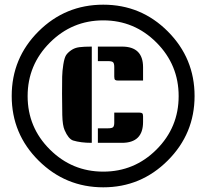

<svg xmlns="http://www.w3.org/2000/svg" viewBox="-20 -748 880 820"><path d="M30 -338Q30 -500 144.5 -614Q259 -728 421 -728Q583 -728 697 -613.5Q811 -499 811 -338Q811 -177 696.5 -62.5Q582 52 421 52Q260 52 145 -62Q30 -176 30 -338ZM372 -138H370Q325 -138 292 -148Q272 -155 256 -192Q247 -212 246 -257Q245 -302 245 -348.5Q245 -395 245.5 -420Q246 -445 250.5 -473Q255 -501 262 -512Q269 -523 284 -533.5Q299 -544 319 -546.5Q339 -549 370 -549H372ZM468 -267H576Q584 -267 587.5 -264Q591 -261 591 -251V-227Q591 -138 501 -138H398V-200H441Q459 -200 463.5 -205.5Q468 -211 468 -224ZM743 -337.5Q743 -471 648.5 -566Q554 -661 421 -661Q288 -661 193 -566Q98 -471 98 -337.5Q98 -204 193 -109.5Q288 -15 421 -15Q554 -15 648.5 -109.5Q743 -204 743 -337.5ZM398 -549H501Q591 -549 591 -461V-404H484Q475 -404 471.5 -407Q468 -410 468 -421V-462Q468 -476 463.5 -481.5Q459 -487 441 -487H398Z"/></svg>

Font: Keania One
Style: Regular
Weight: 400
Designer: Julia Petretta
Foundry: Julia Petretta
Version: Version 1.003